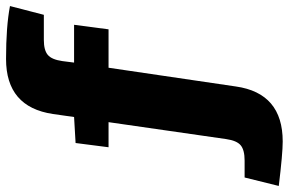

<svg xmlns="http://www.w3.org/2000/svg" viewBox="-281 -582 955 635"><g transform="rotate(-90 196.5 -264.5)"><path d="M465 -597H382Q348 -597 332.5 -584Q317 -571 312 -536L307 -497H432L417 -383H290L228 38Q206 193 46 193Q6 193 -101 180L-73 67H-17Q18 67 33.5 54Q49 41 54 6L110 -383H27L41 -492L127 -497L137 -567Q160 -722 319 -722Q426 -722 494 -709Z"/></g></svg>

Font: Exo 2.0 Extra Bold
Style: Italic
Weight: 800
Italic angle: -8°
Designer: Natanael Gama
Version: Version 1.001;PS 001.001;hotconv 1.0.70;makeotf.lib2.5.58329